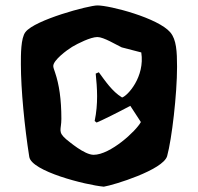

<svg xmlns="http://www.w3.org/2000/svg" viewBox="-20 -784 740 718"><path d="M89.4 -197.8C97.2 -143.6 299.8 -92.3 368.2 -85.9C405.3 -91.8 589.8 -148.4 605 -200.2C622.6 -264.2 642.1 -431.6 642.1 -534.2C642.1 -591.8 639.6 -635.7 617.2 -662.6C571.8 -716.8 391.1 -763.7 344.2 -763.7C312 -763.7 110.4 -710 75.2 -664.1C57.6 -641.6 58.1 -579.1 58.1 -543.9C58.1 -449.7 71.8 -309.6 89.4 -197.8ZM227.5 -263.2C194.8 -291.5 209.5 -298.3 209.5 -339.4C209.5 -412.6 201.2 -467.8 186 -512.7C182.1 -523.9 179.2 -531.7 179.2 -537.1C179.2 -559.1 230 -596.7 250 -608.9C270.5 -621.1 318.8 -645.5 344.2 -645.5C367.7 -645.5 415 -616.2 435.1 -606.9L508.3 -587.9C522.5 -496.6 457 -425.3 436.5 -419.4C399.4 -441.9 373 -481.9 349.6 -513.7L337.9 -508.8C343.3 -454.6 347.7 -397 334 -331.5L341.3 -325.7C360.8 -333.5 423.3 -364.7 467.3 -388.2L506.8 -327.6C488.8 -293.9 392.6 -205.1 330.1 -205.1C295.4 -205.1 238.3 -254.9 227.5 -263.2Z"/></svg>

Font: Fruktur
Style: Regular
Weight: 400
Designer: Viktoriya Grabowska
Foundry: Viktoriya Grabowska
Version: Version 1.002